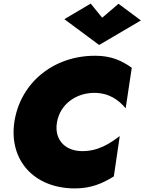

<svg xmlns="http://www.w3.org/2000/svg" viewBox="-20 -1031 806 1071"><path d="M550 -932 486 -1011 339 -924 533 -780 766 -917 641 -1010ZM298 -350C316 -451 405 -512 504 -513C588 -513 640 -475 681 -427L715 -653C659 -693 600 -720 512 -720C278 -721 93 -569 60 -350C29 -137 170 20 398 20C489 20 554 -9 615 -47L648 -272C593 -231 528 -187 437 -188C341 -189 281 -254 298 -350Z"/></svg>

Font: Jost* Black
Style: Italic
Weight: 900
Italic angle: -10°
Version: Version 3.7